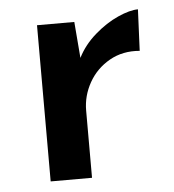

<svg xmlns="http://www.w3.org/2000/svg" viewBox="-40 -480 470 518"><g transform="rotate(-5 195.0 -221.0)"><path d="M352 -442 347 -330Q301 -334 265 -313.5Q229 -293 209 -257.5Q189 -222 189 -182V0H77V-423H178L186 -325Q203 -359 234 -386Q265 -413 297.5 -427.5Q330 -442 352 -442Z"/></g></svg>

Font: Josefin Sans SemiBold
Style: Regular
Weight: 600
Designer: Santiago Orozco
Foundry: Typemade
Version: Version 2.000